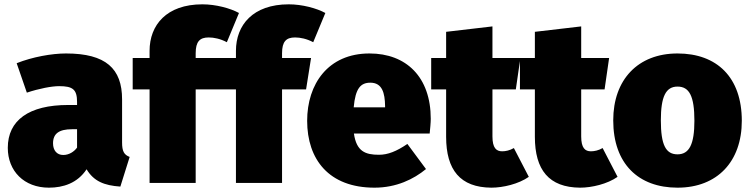

<svg xmlns="http://www.w3.org/2000/svg" viewBox="-20 -845 3466 887"><path d="M544 -187V-386C544 -528 469 -598 285 -598C219 -598 130 -582 57 -553L104 -417C161 -436 219 -447 253 -447C316 -447 336 -432 336 -374V-360H295C113 -360 16 -289 16 -162C16 -55 91 22 206 22C272 22 338 1 380 -63C413 -8 461 12 536 17L579 -120C553 -130 544 -146 544 -187ZM272 -129C243 -129 225 -150 225 -183C225 -228 253 -248 313 -248H336V-163C322 -144 299 -129 272 -129Z M944 -672C968 -672 998 -666 1028 -650L1084 -785C1044 -807 977 -825 915 -825C749 -825 671 -729 671 -610V-577H593V-432H671V0H884V-432H995L1018 -577H884V-599C884 -653 903 -672 944 -672Z M1343 -672C1367 -672 1397 -666 1427 -650L1483 -785C1443 -807 1376 -825 1314 -825C1148 -825 1070 -729 1070 -610V-577H992V-432H1070V0H1283V-432H1394L1417 -577H1283V-599C1283 -653 1302 -672 1343 -672Z M1970 -296C1970 -489 1857 -598 1687 -598C1495 -598 1399 -456 1399 -287C1399 -109 1499 22 1710 22C1811 22 1891 -17 1948 -64L1862 -180C1812 -146 1772 -130 1731 -130C1668 -130 1627 -145 1615 -228H1965C1967 -248 1970 -278 1970 -296ZM1759 -349H1614C1622 -437 1646 -463 1691 -463C1746 -463 1758 -415 1759 -356Z M2354 -161C2335 -150 2316 -146 2300 -146C2273 -146 2255 -161 2255 -215V-432H2363L2384 -577H2255V-723L2041 -698V-577H1972V-432H2041V-213C2041 -60 2106 21 2250 22C2304 22 2376 5 2423 -28Z M2764 -161C2745 -150 2726 -146 2710 -146C2683 -146 2665 -161 2665 -215V-432H2773L2794 -577H2665V-723L2451 -698V-577H2382V-432H2451V-213C2451 -60 2516 21 2660 22C2714 22 2786 5 2833 -28Z M3110 -598C2927 -598 2813 -477 2813 -289C2813 -89 2929 22 3110 22C3294 22 3407 -99 3407 -287C3407 -488 3292 -598 3110 -598ZM3110 -445C3164 -445 3188 -402 3188 -287C3188 -178 3164 -132 3110 -132C3056 -132 3033 -175 3033 -289C3033 -399 3056 -445 3110 -445Z"/></svg>

Font: Glow Sans SC Normal Heavy
Style: Regular
Weight: 900
Designer: Ryoko NISHIZUKA (kana, bopomofo & ideographs); Paul D. Hunt (Latin, Greek & Cyrillic); Sandoll Communications, Soo-young
Version: Version 0.93